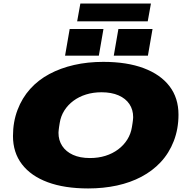

<svg xmlns="http://www.w3.org/2000/svg" viewBox="-20 -1048 1048 1080"><path d="M476 12Q343 12 248.5 -23Q154 -58 103.5 -124Q53 -190 53 -283Q53 -362 78.5 -429.5Q104 -497 150 -548Q195 -598 257.5 -631.5Q320 -665 396.5 -682.5Q473 -700 561 -700Q694 -700 788.5 -664.5Q883 -629 933.5 -563Q984 -497 984 -403Q984 -323 957.5 -254.5Q931 -186 883 -135Q838 -87 776 -54Q714 -21 638 -4.5Q562 12 476 12ZM486 -159Q533 -159 573 -171.5Q613 -184 644.5 -207.5Q676 -231 696 -263Q716 -295 722 -333Q724 -346 725.5 -355Q727 -364 727.5 -370Q728 -376 728.5 -380.5Q729 -385 729 -389Q729 -431 708 -462.5Q687 -494 647 -511.5Q607 -529 551 -529Q504 -529 464 -516.5Q424 -504 393 -481Q362 -458 342 -426.5Q322 -395 316 -357Q314 -344 312.5 -335Q311 -326 310.5 -319.5Q310 -313 309.5 -309Q309 -305 309 -301Q309 -259 330 -227Q351 -195 390.5 -177Q430 -159 486 -159ZM346 -735 372 -885H562L536 -735ZM620 -735 646 -885H838L812 -735ZM414 -928 432 -1028H829L811 -928Z"/></svg>

Font: Archivo Expanded Black
Style: Italic
Weight: 900
Width: 7
Italic angle: -10°
Designer: Hector Gatti
Foundry: Omnibus-Type
Version: Version 2.001